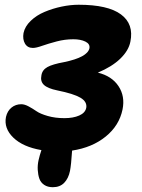

<svg xmlns="http://www.w3.org/2000/svg" viewBox="-20 -594 594 801"><path d="M200.2 187Q178.7 187 164.3 177.2Q149.9 167.5 144.3 151.6Q138.7 135.7 137.5 115.2Q136.2 94.7 141.1 73.2Q145.5 53.7 152.8 32.2Q75.7 19 35.6 -19.8Q-4.4 -58.6 4.9 -106Q10.7 -131.3 28.1 -145.3Q45.4 -159.2 68.8 -159.2Q82.5 -159.2 99.4 -150.1Q116.2 -141.1 132.1 -130.1Q147.9 -119.1 179.2 -110.1Q210.4 -101.1 249 -101.1Q285.6 -101.1 310.5 -112.1Q335.4 -123 339.8 -144Q344.2 -169.4 315.7 -186.3Q287.1 -203.1 219.2 -216.8Q178.7 -225.1 163.1 -240Q147.5 -254.9 152.8 -279.8Q156.2 -302.2 177.7 -314.2Q199.2 -326.2 248 -335Q344.2 -355 353 -392.1Q356.4 -410.6 336.4 -420.4Q316.4 -430.2 286.1 -430.2Q250.5 -430.2 216.3 -421.1Q182.1 -412.1 156.5 -403.1Q130.9 -394 117.2 -394Q94.7 -394 84.2 -412.1Q73.7 -430.2 78.1 -456.1Q84 -483.9 108.2 -507.1Q132.3 -530.3 166 -544.4Q199.7 -558.6 236.8 -566.4Q273.9 -574.2 308.1 -574.2Q430.2 -574.2 484.6 -533.9Q539.1 -493.7 523.9 -419.9Q516.6 -382.8 481.7 -349.1Q446.8 -315.4 388.2 -291Q446.3 -276.9 474.4 -234.6Q502.4 -192.4 491.2 -137.2Q477.5 -70.3 421.1 -24.4Q364.7 21.5 280.8 34.2Q276.9 94.2 272 119.1Q265.6 150.4 247.8 168.7Q230 187 200.2 187Z"/></svg>

Font: Shantell Sans Irregular Bouncy
Style: Bold Italic
Weight: 700
Italic angle: -11.31°
Designer: Stephen Nixon, Anya Danilova, Shantell Martin
Foundry: Arrow Type
Version: Version 1.006;[9816181b4]